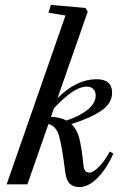

<svg xmlns="http://www.w3.org/2000/svg" viewBox="-20 -745 501 776"><path d="M6.8 0 244.6 -682.1 175.8 -693.8 186 -725.1 325.2 -712.9 334.5 -697.8 212.4 -348.1Q288.6 -424.8 370.1 -424.8Q433.1 -424.8 433.1 -370.1Q433.1 -329.1 392.3 -299.6Q351.6 -270 268.6 -243.7Q291 -222.7 300.3 -186.8Q309.6 -150.9 316.9 -80.6Q318.8 -61.5 324.7 -54.4Q330.6 -47.4 342.3 -47.4Q357.4 -47.4 381.6 -72.8Q405.8 -98.1 423.8 -132.8L438 -124Q411.6 -64 374.5 -26.4Q337.4 11.2 300.3 11.2Q277.8 11.2 262.9 -1.7Q248 -14.6 243.7 -48.8Q230 -158.2 218.3 -197Q206.5 -235.8 175.8 -243.7L90.8 0ZM329.6 -395Q279.3 -395 197.8 -307.1L186 -272.9Q223.6 -271 249 -257.8Q305.2 -276.9 335.9 -303Q366.7 -329.1 366.7 -358.9Q366.7 -376 356.7 -385.5Q346.7 -395 329.6 -395Z"/></svg>

Font: Elstob 18pt Medium
Style: Italic
Weight: 500
Italic angle: -20°
Designer: Peter S. Baker
Version: Version 1.015